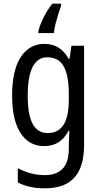

<svg xmlns="http://www.w3.org/2000/svg" viewBox="-20 -786 548 1046"><path d="M222 -547Q264 -547 297 -527.5Q330 -508 354 -466H359L369 -537H438V7Q438 81 415.5 133.5Q393 186 345.5 213Q298 240 223 240Q180 240 144 232Q108 224 77 208V130Q112 149 148.5 158.5Q185 168 224 168Q288 168 321.5 133Q355 98 355 22V5Q355 -11 356 -32.5Q357 -54 358 -74H354Q331 -31 298 -10.5Q265 10 220 10Q138 10 92 -61Q46 -132 46 -266Q46 -403 93 -475Q140 -547 222 -547ZM237 -474Q202 -474 178 -450Q154 -426 142.5 -379.5Q131 -333 131 -265Q131 -161 158 -111Q185 -61 240 -61Q269 -61 290.5 -72.5Q312 -84 326.5 -106.5Q341 -129 348 -164Q355 -199 355 -245V-269Q355 -341 342.5 -386Q330 -431 304 -452.5Q278 -474 237 -474ZM313 -755Q306 -737 297.5 -709.5Q289 -682 282 -654Q275 -626 274 -606H189V-616Q194 -638 205.5 -665.5Q217 -693 233 -719.5Q249 -746 265 -766H313Z"/></svg>

Font: Noto Sans Thai Condensed
Style: Regular
Weight: 400
Width: 3
Designer: Monotype Design Team
Foundry: Monotype Imaging Inc.
Version: Version 2.002